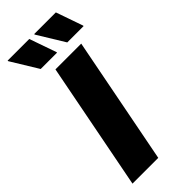

<svg xmlns="http://www.w3.org/2000/svg" viewBox="-295 -978 1022 1022"><g transform="rotate(-45 216.5 -466.5)"><path d="M164 -720H358L218 0H24ZM110 -777 17 -929V-933H180L233 -781V-777ZM310 -777 217 -929V-933H380L433 -781V-777Z"/></g></svg>

Font: Kufam ExtraBold
Style: Italic
Weight: 800
Italic angle: -11°
Designer: Artur Schmal
Foundry: Original Type
Version: Version 1.301; ttfautohint (v1.8.3)